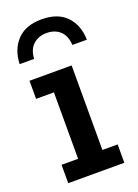

<svg xmlns="http://www.w3.org/2000/svg" viewBox="-119 -646 501 698"><g transform="rotate(-20 131.5 -296.5)"><path d="M21 0V-71H85V-328H16V-398H179V-71H238V0ZM3 -467Q5 -523 38 -558Q71 -593 133 -593Q196 -593 229 -558Q262 -523 263 -467H207Q205 -503 185 -521.5Q165 -540 133 -540Q102 -540 81.5 -521.5Q61 -503 59 -467Z"/></g></svg>

Font: Rokkitt Medium
Style: Regular
Weight: 500
Version: Version 3.103